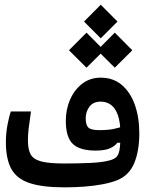

<svg xmlns="http://www.w3.org/2000/svg" viewBox="-20 -806 626 829"><path d="M258.3 2.9Q163.6 2.9 108.2 -15.4Q52.7 -33.7 29.1 -76.4Q5.4 -119.1 5.4 -192.4Q5.4 -230 12.2 -266.4Q19 -302.7 26.9 -324.7H113.8Q106.9 -278.8 103.8 -252Q100.6 -225.1 100.6 -198.7Q100.6 -160.6 112.5 -139.2Q124.5 -117.7 158.4 -108.9Q192.4 -100.1 258.3 -100.1Q314.5 -100.1 369.6 -102.5Q424.8 -105 456.1 -114.3Q473.1 -119.1 482.7 -128.2Q492.2 -137.2 496.1 -159.7Q500 -182.1 500 -226.6Q500 -278.8 488.8 -309.6Q477.5 -340.3 458.5 -353.8Q439.5 -367.2 415 -367.2Q382.3 -367.2 366.2 -345.5Q350.1 -323.7 350.1 -294.9Q350.1 -267.1 361.1 -255.6Q372.1 -244.1 409.2 -244.1Q445.3 -244.1 469.5 -249Q493.7 -253.9 521.5 -263.7L520 -190.4L486.3 -189.5Q475.6 -174.3 453.1 -165Q430.7 -155.8 393.1 -155.8Q324.7 -155.8 294.4 -184.6Q264.2 -213.4 264.2 -284.2Q264.2 -334.5 283 -377Q301.8 -419.4 335.7 -445.1Q369.6 -470.7 414.6 -470.7Q468.8 -470.7 505.9 -439.2Q543 -407.7 562.3 -353.3Q581.5 -298.8 581.5 -230Q581.5 -154.8 559.6 -101.8Q537.6 -48.8 485.8 -27.8Q459 -17.1 422.4 -10.3Q385.7 -3.4 344 -0.2Q302.2 2.9 258.3 2.9ZM415 -640.6 342.8 -712.9 415 -785.6 487.3 -712.9ZM475.6 -513.7 399.9 -588.9 475.6 -665 551.3 -588.9ZM353.5 -513.7 277.8 -588.9 353.5 -665 429.2 -588.9Z"/></svg>

Font: Cascadia Code
Style: Regular
Weight: 400
Monospace: yes
Designer: Aaron Bell
Foundry: Saja Typeworks
Version: Version 2106.017